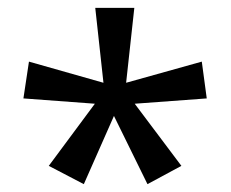

<svg xmlns="http://www.w3.org/2000/svg" viewBox="-20 -780 591 492"><path d="M324.2 -759.8 303.2 -567.9 497.1 -622.1 509.8 -527.8 325.2 -514.2 444.8 -355 357.9 -308.1 272 -482.9 194.8 -308.1 105 -355 223.1 -514.2 40 -527.8 54.2 -622.1 245.1 -567.9 224.1 -759.8Z"/></svg>

Font: Puppies Kittens
Style: Regular
Weight: 400
Foundry: Ascender Corporation and Peter Mawhorter
Version: Version 0.1